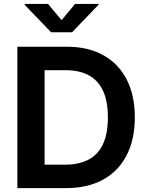

<svg xmlns="http://www.w3.org/2000/svg" viewBox="-20 -968 762 988"><path d="M320.3 0H134.3V-120.6H313.5Q386.7 -120.6 436.3 -147Q485.8 -173.3 510.5 -227.5Q535.2 -281.7 535.2 -364.3Q535.2 -446.8 510.3 -500.5Q485.4 -554.2 436.8 -580.6Q388.2 -606.9 315.9 -606.9H130.9V-727.5H324.2Q433.1 -727.5 511.5 -684.1Q589.8 -640.6 631.8 -559.1Q673.8 -477.5 673.8 -364.3Q673.8 -251 631.8 -169.2Q589.8 -87.4 510.5 -43.7Q431.2 0 320.3 0ZM209.5 -727.5V0H69.3V-727.5ZM227.1 -947.8 296.9 -864.3 366.2 -947.8H487.3V-943.8L350.6 -801.8H243.2L106.4 -943.8V-947.8Z"/></svg>

Font: Inter
Style: 650
Weight: 650
Designer: Rasmus Andersson
Foundry: rsms
Version: Version 4.001;git-66647c0bb